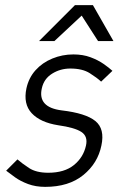

<svg xmlns="http://www.w3.org/2000/svg" viewBox="-20 -720 481 748"><path d="M156 8 168 -47Q231 -47 268 -77Q305 -107 315 -153Q323 -189 297 -206Q271 -223 207 -232L220 -290Q314 -279 351.5 -248.5Q389 -218 375 -153Q361 -84 304.5 -38Q248 8 156 8ZM266 -508 254 -453Q215 -453 183 -433Q151 -413 143 -376Q126 -302 220 -290L207 -232Q137 -243 103.5 -279Q70 -315 83 -376Q92 -417 118.5 -446.5Q145 -476 184 -492Q223 -508 266 -508ZM4 -55 48 -99Q65 -84 93 -65.5Q121 -47 168 -47L156 8Q119 8 89.5 -3Q60 -14 39 -29Q18 -44 4 -55ZM374 -402Q358 -417 329.5 -435Q301 -453 254 -453L266 -508Q303 -508 332.5 -497Q362 -486 383.5 -471Q405 -456 418 -444ZM272 -700H342L422 -560H362ZM342 -700 192 -560H132L272 -700Z"/></svg>

Font: Epunda Sans Light
Style: Italic
Weight: 300
Italic angle: -12.0243°
Designer: Simon Atzbach
Foundry: typofactur
Version: Version 2.204